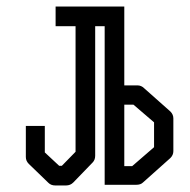

<svg xmlns="http://www.w3.org/2000/svg" viewBox="-20 -617 580 587"><path d="M59 -232H117V-151L161 -110H169L211 -153V-537H150V-597H360V-356H400Q412 -356 421 -347L501 -276Q510 -267 510 -255V-155Q510 -143 501 -134L417 -59Q410 -52 396 -52H300V-537H271V-141Q271 -128 263 -120L204 -59Q195 -50 182 -50H149Q136 -50 128 -58L68 -116Q59 -125 59 -137ZM360 -109H384L451 -167V-243L388 -297H360Z"/></svg>

Font: IBM 3270
Style: Regular
Weight: 400
Monospace: yes
Version: Version 2.3.1